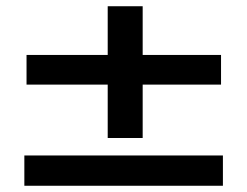

<svg xmlns="http://www.w3.org/2000/svg" viewBox="-20 -595 790 615"><path d="M325 -153V-324H65V-419H325V-575H437V-419H688V-324H437V-153ZM58 0V-97H694V0Z"/></svg>

Font: Inconsolata ExtraExpanded
Style: Bold
Weight: 700
Width: 8
Monospace: yes
Designer: Raph Levien, Cyreal, Brenton Simpson
Foundry: Raph Levien, Cyreal, Google
Version: Version 3.100; ttfautohint (v1.8.4.7-5d5b)